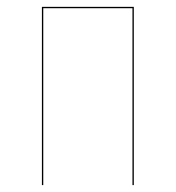

<svg xmlns="http://www.w3.org/2000/svg" viewBox="-20 -537 510 557"><path d="M364.3 0V-513.2H105.5V0H101.6V-517.1H368.2V0Z"/></svg>

Font: Fira Sans Compressed Four
Style: Regular
Weight: 100
Width: 1
Designer: Carrois Corporate & Edenspiekermann AG
Foundry: Carrois Corporate GbR & Edenspiekermann AG
Version: Version 4.203;PS 004.203;hotconv 1.0.88;makeotf.lib2.5.64775